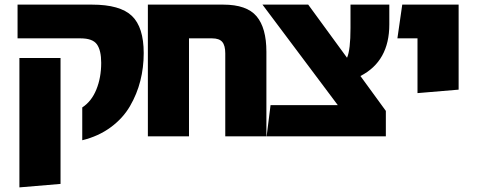

<svg xmlns="http://www.w3.org/2000/svg" viewBox="-20 -590 2063 831"><path d="M336 17V-125Q376 -151 397 -202.5Q418 -254 418 -318Q418 -372 399.5 -398Q381 -424 329 -424H56V-570H378Q500 -570 551 -521Q602 -472 602 -360Q602 -298 587.5 -240.5Q573 -183 542.5 -130.5Q512 -78 459 -39Q406 0 336 17ZM64 221V-339H242V206Z M946 -570Q1048 -570 1090.5 -519.5Q1133 -469 1133 -366V0H955V-359Q955 -393 942 -408.5Q929 -424 898 -424H798V0H620V-570Z M1665 -484Q1665 -325 1540 -261L1650 -110V0H1134L1151 -135H1442L1116 -570H1314L1482 -340Q1497 -374 1497 -469V-570H1665Z M1787 -187V-424H1700L1721 -570H1965V-202Z"/></svg>

Font: FiraGO ExtraBold
Style: Regular
Weight: 800
Designer: bBox Type
Foundry: bBox Type GmbH
Version: Version 1.001;PS 001.001;hotconv 1.0.88;makeotf.lib2.5.64775